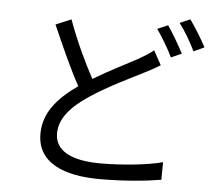

<svg xmlns="http://www.w3.org/2000/svg" viewBox="-57 -879 1114 978"><g transform="rotate(5 500.0 -389.5)"><path d="M877 -815 824 -792C853 -755 886 -698 907 -654L961 -679C942 -716 904 -778 877 -815ZM767 -775 713 -752C741 -713 776 -654 795 -613L849 -637C828 -677 792 -739 767 -775ZM747 -569 707 -642C687 -625 666 -612 637 -595C581 -564 494 -522 406 -469C363 -549 313 -653 274 -762L195 -729C242 -621 293 -507 338 -426C230 -350 167 -272 167 -168C167 -20 303 36 488 36C613 36 725 25 801 12L802 -78C725 -57 592 -44 485 -44C328 -44 251 -93 251 -177C251 -253 306 -316 398 -377C494 -441 605 -492 672 -527C701 -542 724 -554 747 -569Z"/></g></svg>

Font: Spoqa Han Sans Neo
Style: Regular
Weight: 400
Designer: [Spoqa Han Sans Neo] Dong-huui Kim ___ Younghwa Kang ___ Yujin Lee ___ [Noto Sans] Ryoko NISHIZUKA ____ (kana & ideograp
Foundry: Spoqa (http://www.spoqa-han-sans.com)
Version: Version 1.100;hotconv 1.0.109;makeotfexe 2.5.65596